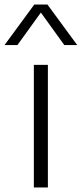

<svg xmlns="http://www.w3.org/2000/svg" viewBox="-57 -828 361 848"><path d="M92.5 0V-541.5H154.5V0ZM284 -629H227L123.5 -772.5L20 -629H-37L94.5 -808H152.5Z"/></svg>

Font: Encode Sans Expanded Light
Style: Regular
Weight: 300
Width: 7
Designer: Multiple Designers
Foundry: Impallari Type
Version: Version 2.000